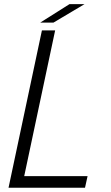

<svg xmlns="http://www.w3.org/2000/svg" viewBox="-20 -880 522 900"><path d="M20 0 176.5 -737.5H238.5L93.5 -54.5H390.5L378.5 0ZM168.5 -774 305.5 -860.5H376L230.5 -774Z"/></svg>

Font: Epilogue Light
Style: Italic
Weight: 300
Italic angle: -12°
Designer: Tyler Finck
Foundry: Etcetera Type Co
Version: Version 2.111; ttfautohint (v1.8.3)